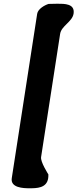

<svg xmlns="http://www.w3.org/2000/svg" viewBox="-20 -841 415 1028"><path d="M240 -820C218 -813 183 -793 179 -767L43 113C35 165 106 167 137 167C176 167 230 167 238 113C238 110 240 96 239 93C237 89 196 26 200 0L302 -660C309 -703 367 -724 374 -768C382 -822 325 -821 287 -821C280 -821 247 -820 240 -820Z"/></svg>

Font: Asimov Print
Style: Regular
Weight: 500
Designer: Google
Version: Version 2.000980: 2014